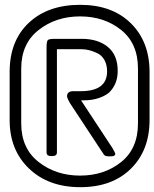

<svg xmlns="http://www.w3.org/2000/svg" viewBox="-20 -776 640 796"><path d="M600 -478V-278Q600 -153 522.5 -76.5Q445 0 313 0Q181 0 100.5 -77Q20 -154 20 -278V-478Q20 -607 99.5 -681.5Q179 -756 312 -756Q445 -756 522.5 -679.5Q600 -603 600 -478ZM68 -492V-264Q68 -161 140 -104.5Q212 -48 312 -48Q412 -48 482 -104Q552 -160 552 -264V-492Q552 -596 482 -652Q412 -708 312 -708Q212 -708 140 -651.5Q68 -595 68 -492ZM208 -615H319Q386 -615 427 -581.5Q468 -548 468 -482Q468 -430 436 -396Q423 -382 394 -371Q365 -360 326 -360H316L445 -164Q458 -142 458 -139Q458 -128 442 -128H429Q415 -128 410 -136L271 -347Q258 -369 258 -377Q258 -398 284 -398H315Q424 -398 424 -480Q424 -508 412.5 -528Q401 -548 382 -556Q349 -572 318 -572H216V-144Q216 -129 197 -129H192Q173 -129 173 -144V-580Q173 -605 178.5 -610Q184 -615 208 -615Z"/></svg>

Font: Text Me One
Style: Regular
Weight: 400
Designer: Julia Petretta
Foundry: Julia Petretta
Version: Version 1.003